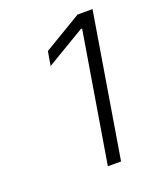

<svg xmlns="http://www.w3.org/2000/svg" viewBox="-93 -856 438 548"><g transform="rotate(-20 126.5 -581.5)"><path d="M141.1 -363.3 206.5 -757.8H202.6L85.4 -688L92.8 -731L208 -799.8H253.4L181.2 -363.3Z"/></g></svg>

Font: Inter Display Extra Light
Style: Italic
Weight: 200
Italic angle: -9.39999°
Designer: Rasmus Andersson
Foundry: rsms
Version: Version 4.000;git-4fc901f